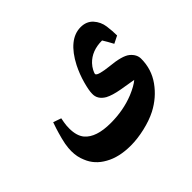

<svg xmlns="http://www.w3.org/2000/svg" viewBox="-141 -594 975 975"><g transform="rotate(-45 346.5 -106.0)"><path d="M643 -78Q643 -3 600.5 56.5Q558 116 491 151Q450 172 396 184.5Q342 197 294 197Q210 197 154 165Q97 134 75 78Q60 44 60 3Q60 -12 61 -19Q63 -44 71.5 -76.5Q80 -109 88 -134Q96 -159 99 -166L142 -151Q141 -146 137.5 -127Q134 -108 134 -86Q134 -33 158 -4Q199 44 303 44Q394 44 471 13Q519 -7 542 -27Q497 -35 459 -41Q408 -50 380 -65Q339 -89 341 -129Q341 -152 353.5 -197.5Q366 -243 388 -287Q419 -347 457 -378Q495 -409 539 -409Q580 -409 605 -382Q630 -354 635 -317Q640 -280 640 -248L600 -228Q596 -236 583.5 -258Q571 -280 568 -284Q494 -284 451 -239Q438 -225 430.5 -210.5Q423 -196 422 -189Q423 -180 446 -174Q469 -168 498 -165Q586 -157 614.5 -133Q643 -109 643 -78Z"/></g></svg>

Font: Mirza
Style: Bold
Weight: 700
Designer: Arabic design by Kourosh Beigpour, Latin design by Eduardo Tunni, engineering by Lasse Fister
Version: Version 1.0010g